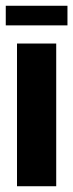

<svg xmlns="http://www.w3.org/2000/svg" viewBox="-28 -646 254 666"><path d="M31 0V-495H167V0ZM-8 -558V-626H206V-558Z"/></svg>

Font: Alumni Sans Thin ExtraBold
Style: Regular
Weight: 800
Version: Version 1.018